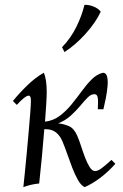

<svg xmlns="http://www.w3.org/2000/svg" viewBox="-20 -754 504 789"><path d="M76 15Q78 -6 82 -43.5Q86 -81 90 -126Q94 -171 98 -214.5Q102 -258 104.5 -292Q107 -326 107 -341Q107 -361 98 -361Q84 -361 49 -323L33 -339Q59 -371 92.5 -403.5Q126 -436 160 -455Q166 -442 169 -421.5Q172 -401 172 -376Q172 -358 170 -326Q168 -294 165 -254Q199 -258 225.5 -278Q252 -298 274 -325Q296 -352 316 -379.5Q336 -407 357 -428Q378 -449 403 -455Q416 -455 420 -439.5Q424 -424 422 -400.5Q420 -377 415 -351.5Q410 -326 405 -305H382Q384 -340 381.5 -353.5Q379 -367 368 -367Q354 -367 340.5 -353.5Q327 -340 310 -319.5Q293 -299 271 -279Q249 -259 219 -247Q241 -245 262.5 -236Q284 -227 297 -197Q305 -179 313 -154Q321 -129 330 -105.5Q339 -82 349 -66.5Q359 -51 371 -51Q381 -51 396 -61.5Q411 -72 438 -97L454 -81Q426 -49 393 -24Q360 1 328 15Q313 8 300.5 -14Q288 -36 277 -64.5Q266 -93 256 -122Q246 -151 237 -172Q216 -223 169 -223H162Q158 -171 152.5 -112.5Q147 -54 141 0Q108 3 76 15ZM327 -734Q344 -735 363.5 -727.5Q383 -720 394 -706Q373 -661 331.5 -615Q290 -569 245 -540L235 -560Q271 -597 294 -644Q317 -691 327 -734Z"/></svg>

Font: Bona Nova
Style: Italic
Weight: 400
Italic angle: -4°
Designer: Mateusz Machalski
Foundry: Capitalics
Version: Version 4.001; ttfautohint (v1.8.3)